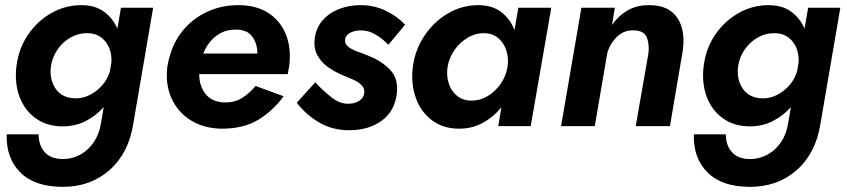

<svg xmlns="http://www.w3.org/2000/svg" viewBox="-20 -490 3290 746"><path d="M178 -234Q184 -270 204.5 -299Q225 -328 255.5 -345Q286 -362 322 -361Q365 -360 390 -328Q415 -296 413 -249L407 -213Q393 -167 354 -137Q315 -107 272 -108Q221 -109 196 -145.5Q171 -182 178 -234ZM44 -234Q36 -168 55.5 -115Q75 -62 118.5 -30.5Q162 1 224 1Q272 1 312.5 -19.5Q353 -40 383 -74L372 -10Q366 30 345 61.5Q324 93 292.5 110.5Q261 128 225 128Q177 128 153.5 101Q130 74 130 32H6Q3 124 59 180Q115 236 224 236Q332 236 406 170.5Q480 105 498 -10L575 -460H450L436 -379Q418 -420 383.5 -445Q349 -470 296 -470Q234 -470 180 -439.5Q126 -409 89.5 -356Q53 -303 44 -234Z M754 -202H1098L1104 -236Q1112 -304 1090.5 -357Q1069 -410 1022 -440Q975 -470 906 -470Q843 -470 789 -446Q735 -422 697 -379Q659 -336 642 -280Q638 -268 635 -255.5Q632 -243 630 -230Q622 -163 646 -109Q670 -55 720.5 -23Q771 9 841 10Q928 10 985 -25.5Q1042 -61 1082 -116L973 -156Q951 -129 921.5 -110Q892 -91 852 -92Q803 -94 778.5 -125Q754 -156 754 -202ZM770 -282Q785 -322 817.5 -348.5Q850 -375 896 -375Q941 -375 960.5 -347.5Q980 -320 980 -282Z M1205 -170 1133 -91Q1168 -45 1219.5 -14.5Q1271 16 1337 16Q1412 16 1463 -21Q1514 -58 1522 -128Q1528 -185 1496 -218.5Q1464 -252 1417 -271Q1397 -280 1373 -288Q1349 -296 1333.5 -308Q1318 -320 1321 -338Q1324 -355 1342 -363.5Q1360 -372 1382 -372Q1412 -372 1439 -356Q1466 -340 1489 -316L1554 -394Q1523 -427 1478.5 -448.5Q1434 -470 1380 -470Q1336 -470 1297.5 -455Q1259 -440 1234 -411.5Q1209 -383 1203 -343Q1198 -304 1212.5 -276.5Q1227 -249 1253.5 -230Q1280 -211 1311 -198Q1331 -190 1351.5 -181Q1372 -172 1385 -159Q1398 -146 1395 -127Q1392 -108 1374.5 -97.5Q1357 -87 1334 -87Q1300 -86 1267.5 -112Q1235 -138 1205 -170Z M1719 -230Q1725 -266 1746 -296Q1767 -326 1798 -344Q1829 -362 1864 -361Q1895 -360 1916.5 -341.5Q1938 -323 1947.5 -293.5Q1957 -264 1952 -230Q1946 -194 1925 -164Q1904 -134 1874.5 -116.5Q1845 -99 1813 -99Q1779 -99 1756 -117.5Q1733 -136 1723.5 -166Q1714 -196 1719 -230ZM1584 -230Q1576 -165 1595.5 -110Q1615 -55 1658.5 -22.5Q1702 10 1764 10Q1814 10 1855.5 -12.5Q1897 -35 1928 -73L1916 0H2042L2122 -460H1994L1979 -373Q1962 -417 1927 -443.5Q1892 -470 1838 -470Q1776 -470 1721.5 -438.5Q1667 -407 1630 -352.5Q1593 -298 1584 -230Z M2499 -280 2450 0H2583L2633 -294Q2640 -344 2628.5 -384Q2617 -424 2586 -447Q2555 -470 2501 -470Q2453 -470 2417.5 -449Q2382 -428 2358 -393L2369 -460H2239L2160 0H2291L2339 -281Q2348 -318 2376 -346Q2404 -374 2444 -372Q2483 -371 2493.5 -343.5Q2504 -316 2499 -280Z M2848 -234Q2854 -270 2874.5 -299Q2895 -328 2925.5 -345Q2956 -362 2992 -361Q3035 -360 3060 -328Q3085 -296 3083 -249L3077 -213Q3063 -167 3024 -137Q2985 -107 2942 -108Q2891 -109 2866 -145.5Q2841 -182 2848 -234ZM2714 -234Q2706 -168 2725.5 -115Q2745 -62 2788.5 -30.5Q2832 1 2894 1Q2942 1 2982.5 -19.5Q3023 -40 3053 -74L3042 -10Q3036 30 3015 61.5Q2994 93 2962.5 110.5Q2931 128 2895 128Q2847 128 2823.5 101Q2800 74 2800 32H2676Q2673 124 2729 180Q2785 236 2894 236Q3002 236 3076 170.5Q3150 105 3168 -10L3245 -460H3120L3106 -379Q3088 -420 3053.5 -445Q3019 -470 2966 -470Q2904 -470 2850 -439.5Q2796 -409 2759.5 -356Q2723 -303 2714 -234Z"/></svg>

Font: Jost* 600 Semi Italic
Style: Italic
Weight: 600
Italic angle: -10°
Version: Version 3.200; ttfautohint (v0.97) -l 8 -r 50 -G 200 -x 14 -